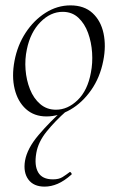

<svg xmlns="http://www.w3.org/2000/svg" viewBox="-20 -419 436 714"><path d="M153 14Q107 14 76.5 -13.5Q46 -41 34.5 -88Q23 -135 34 -193Q45 -251 75.5 -297.5Q106 -344 149.5 -371.5Q193 -399 242 -399Q293 -399 324 -370.5Q355 -342 365 -295Q375 -248 364 -193Q352 -131 319 -84Q286 -37 242 -11.5Q198 14 153 14ZM188 -11Q232 -11 269 -47Q306 -83 318 -149Q325 -184 322.5 -223Q320 -262 307.5 -296.5Q295 -331 271.5 -353Q248 -375 213 -375Q168 -375 130.5 -337Q93 -299 80 -236Q72 -199 75 -160Q78 -121 91.5 -87Q105 -53 129.5 -32Q154 -11 188 -11ZM146 275Q105 275 85.5 248.5Q66 222 73 179Q81 133 123.5 83Q166 33 219 -14L228 -7Q185 31 153.5 70Q122 109 115 150Q107 196 122 222Q137 248 177 248Q199 248 212.5 239.5Q226 231 239 221Q241 219 244.5 223.5Q248 228 246 230Q219 254 194.5 264.5Q170 275 146 275Z"/></svg>

Font: Cormorant Light Light
Style: Italic
Weight: 300
Italic angle: -10°
Version: Version 4.000